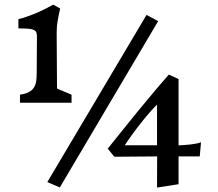

<svg xmlns="http://www.w3.org/2000/svg" viewBox="-20 -781 954 840"><path d="M451.2 -130.4Q481 -167.5 514.4 -209.2Q547.9 -251 582.5 -293.5Q617.2 -335.9 651.9 -377.2Q686.5 -418.5 718.8 -454.6L761.2 -435.1V-145Q772.5 -145.5 785.9 -146.5Q799.3 -147.5 813 -148.9Q826.7 -150.4 838.9 -152.8Q851.1 -155.3 859.4 -158.7L854 -96.7H761.2V24.9L667 39.6L667.5 -96.7L480.5 -95.2ZM667 -145.5V-323.2Q652.3 -309.1 633.8 -287.8Q615.2 -266.6 596.2 -242.4Q577.1 -218.3 558.8 -193.1Q540.5 -168 525.9 -145.5ZM67.4 -366.7Q90.3 -370.1 104.5 -377.2Q118.7 -384.3 126.7 -395.5Q134.8 -406.7 137.7 -422.4Q140.6 -438 140.6 -459.5L141.6 -621.6Q141.6 -632.8 138.7 -639.6Q135.7 -646.5 127.2 -650.4Q118.7 -654.3 102.8 -655.5Q86.9 -656.7 60.5 -656.7V-697.3Q79.1 -701.2 102.5 -710Q123 -716.8 150.9 -729.2Q178.7 -741.7 212.9 -760.7L243.2 -743.7Q238.3 -724.1 232.7 -692.6Q227.1 -661.1 228 -621.6L229.5 -393.6L293 -366.7V-331.5H67.4ZM621.1 -715.8 671.9 -688.5 241.7 39.1 187 15.6Z"/></svg>

Font: Donegal One
Style: Regular
Weight: 400
Designer: Gary Lonergan
Foundry: Sorkin Type Co.
Version: Version 1.004